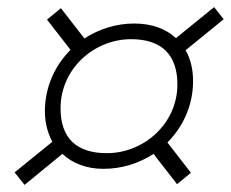

<svg xmlns="http://www.w3.org/2000/svg" viewBox="-20 -617 648 539"><path d="M49 -98 155 -185C184 -158 224 -143 270 -143C323 -143 371 -159 411 -185L477 -100L516 -132L450 -217C495 -262 522 -323 522 -389C522 -422 515 -452 501 -476L608 -563L581 -597L474 -510C446 -536 406 -551 357 -551C305 -551 257 -535 217 -509L151 -594L112 -562L178 -477C133 -432 106 -371 106 -305C106 -272 114 -243 127 -219L21 -133ZM280 -187C194 -187 150 -230 150 -313C150 -424 244 -507 348 -507C434 -507 478 -463 478 -380C478 -269 383 -187 280 -187Z"/></svg>

Font: Geist ExtraLight
Style: Italic
Weight: 200
Italic angle: -12°
Designer: Basement.studio, Andrés Briganti, Mateo Zaragoza
Foundry: Basement.studio, Vercel, Andrés Briganti, Guido Ferreyra, Mateo Zaragoza
Version: Version 1.500